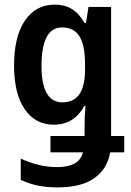

<svg xmlns="http://www.w3.org/2000/svg" viewBox="-20 -573 568 833"><path d="M218 -553Q260 -553 291.5 -534Q323 -515 347 -473H353L364 -543H462V17H519V88H458Q446 159 390 199.5Q334 240 229 240Q182 240 143.5 232Q105 224 70 207V115Q149 152 229 152Q274 152 302.5 137Q331 122 340 88H199V17H347V-34Q347 -51 348 -72.5Q349 -94 351 -113H346Q301 -32 214 -32Q133 -32 87 -99.5Q41 -167 41 -289Q41 -414 88 -483.5Q135 -553 218 -553ZM249 -454Q204 -454 182 -411.5Q160 -369 160 -288Q160 -129 251 -129Q349 -129 349 -271V-292Q349 -376 325 -415Q301 -454 249 -454Z"/></svg>

Font: Noto Sans Condensed SemiBold
Style: Regular
Weight: 600
Width: 3
Designer: Monotype Design Team
Foundry: Monotype Imaging Inc.
Version: Version 2.013; ttfautohint (v1.8.4.7-5d5b)